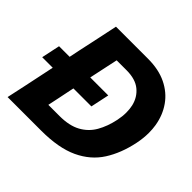

<svg xmlns="http://www.w3.org/2000/svg" viewBox="-176 -898 1083 1083"><g transform="rotate(45 365.0 -356.5)"><path d="M17 0Q29.5 -57 41 -111Q52 -164.5 66.5 -232.5L80 -297H-4L19.5 -408H104L117.5 -473.5Q132.5 -543 144.5 -599Q156 -654.5 168.5 -713H424Q509.5 -713 571.2 -683Q633 -653 670.2 -600.2Q707.5 -547.5 719 -478.5Q723.5 -450.5 723.5 -421Q723.5 -378 714 -332Q693 -230.5 645.5 -156Q598 -81.5 511 -40.8Q424 0 284.5 0ZM210.5 -131.5H299.5Q377.5 -131.5 427 -158.8Q476.5 -186 504.2 -234.2Q532 -282.5 545.5 -347Q552.5 -380.5 552.5 -411.5Q552.5 -439 547 -464Q534.5 -517 494.8 -549.2Q455 -581.5 385 -581.5H305.5Q298 -547.5 291 -514Q284 -480 274.5 -436.5L268.5 -408H412L388.5 -297H245L240 -273.5Q231.5 -231.5 224.5 -197.8Q217.5 -164 210.5 -131.5Z"/></g></svg>

Font: Heraclito
Style: Bold Italic
Weight: 700
Italic angle: -12°
Designer: Kostas Bartsokas (font) & Cristiano Sobral (main changes)
Foundry: Kostas Bartsokas (font) & Cristiano Sobral (main changes)
Version: Version 1.00;July 8, 2020;FontCreator 13.0.0.2655 64-bit